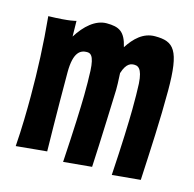

<svg xmlns="http://www.w3.org/2000/svg" viewBox="-84 -621 709 701"><g transform="rotate(15 270.5 -271.0)"><path d="M332 -310C332 -319 332 -344 330 -373C343 -415 362 -416 373 -416C392 -416 407 -401 407 -329C407 -324 412 -246 397 -6L504 -16C510 -134 516 -245 516 -356C516 -511 490 -536 419 -536C374 -536 343 -505 319 -468C306 -524 283 -536 236 -536C194 -536 156 -502 128 -457L127 -516C127 -516 106 -508 23 -506C33 -402 37 -305 37 -207C37 -155 36 -86 31 -17L147 -28C147 -28 144 -179 144 -326C144 -404 170 -416 194 -416C212 -416 224 -401 224 -328C224 -320 229 -264 213 -6L320 -16C325 -106 332 -310 332 -310Z"/></g></svg>

Font: Mouse Memoirs
Style: Regular
Weight: 400
Designer: Astigmatic (AOETI)
Foundry: Astigmatic (AOETI)
Version: Version 1.000